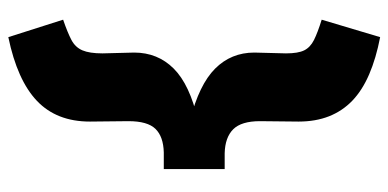

<svg xmlns="http://www.w3.org/2000/svg" viewBox="-262 -486 956 473"><g transform="rotate(90 216.5 -250.0)"><path d="M29 73Q61 62 79 52.5Q97 43 104.5 25.5Q112 8 112 -24L110 -102Q110 -160 149.5 -199.5Q189 -239 276 -259V-240Q189 -262 149.5 -301.5Q110 -341 110 -398L112 -476Q112 -506 104.5 -521Q97 -536 79 -545Q61 -554 29 -564L72 -708Q124 -698 163.5 -681Q203 -664 228.5 -639.5Q254 -615 267 -582Q280 -549 280 -507L279 -412Q279 -366 299 -346Q319 -326 358 -325H397V-175H356Q317 -174 298 -154.5Q279 -135 279 -88L280 7Q280 89 229 137.5Q178 186 72 208Z"/></g></svg>

Font: Mach ExtraBold
Style: Regular
Weight: 800
Version: Version 1.002